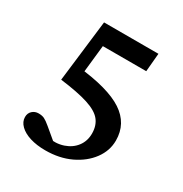

<svg xmlns="http://www.w3.org/2000/svg" viewBox="-141 -681 759 797"><g transform="rotate(30 238.5 -282.0)"><path d="M184.6 8.8Q143.6 8.8 111.8 -1Q80.1 -10.7 61.5 -28.8Q43 -46.9 43 -69.3Q43 -87.9 55.2 -99.1Q67.4 -110.4 85 -110.4Q101.6 -110.4 112.8 -105Q124 -99.6 142.6 -84L208 -29.3L166 -43.9Q209 -36.1 243.7 -47.9Q278.3 -59.6 298.3 -85.9Q318.4 -112.3 318.4 -148.4Q318.4 -186.5 298.3 -211.4Q278.3 -236.3 229.5 -252Q180.7 -267.6 95.7 -278.3L130.9 -573.2H391.6L383.8 -485.4H175.8L158.2 -322.3L130.9 -360.4Q281.2 -344.7 350.1 -299.3Q418.9 -253.9 418.9 -172.9Q418.9 -124 388.2 -82.5Q357.4 -41 304.7 -16.1Q252 8.8 184.6 8.8Z"/></g></svg>

Font: Crimson Pro Medium
Style: Regular
Weight: 500
Designer: Jacques Le Bailly
Foundry: Baron von Fonthausen
Version: Version 1.003